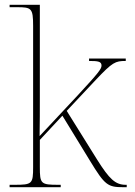

<svg xmlns="http://www.w3.org/2000/svg" viewBox="-20 -780 561 800"><path d="M20 0H233V-10H223C150 -10 146 -14 146 -84V-197L240 -298L355 -110C417 -8 429 0 494 0H508V-10H504C461 -10 436 -33 384 -116L258 -318L379 -447C449 -521 460 -526 504 -526V-536H351V-526C388 -526 403 -524 403 -507C403 -493 391 -477 304 -383L145 -213C146 -270 146 -322 146 -374V-760H20V-750H51C111 -750 118 -746 118 -672V-84C118 -14 114 -10 41 -10H20Z"/></svg>

Font: Noto Serif Display Thin
Style: Regular
Weight: 100
Designer: Monotype Design Team
Foundry: Monotype Imaging Inc.
Version: Version 2.009